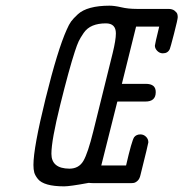

<svg xmlns="http://www.w3.org/2000/svg" viewBox="-20 -642 643 673"><path d="M97.2 -64Q97.2 -124 139.6 -295.9Q182.1 -467.8 213.9 -538.1Q221.7 -556.2 229.2 -566.7Q236.8 -577.1 252.9 -592Q269 -606.9 297.1 -614.5Q325.2 -622.1 363.8 -622.1Q380.9 -622.1 405 -616.5Q429.2 -610.8 459 -610.8H569.8Q584 -610.8 592 -604.5Q600.1 -598.1 601.6 -592.5Q603 -586.9 603 -582Q603 -574.2 590.1 -524.2Q577.1 -474.1 575.2 -470.2Q568.4 -455.1 550.8 -455.1Q539.6 -455.1 531.2 -463.6Q522.9 -472.2 522.9 -481.9Q522.9 -486.8 538.1 -548.8H457L407.2 -348.1H491.2Q526.4 -348.1 525.9 -318.8Q525.9 -285.6 488.8 -286.1H392.1L391.1 -285.2L335 -62H421.9Q441.9 -148.9 450.2 -161.1Q458 -170.9 472.2 -170.9Q483.4 -170.9 491.7 -162.8Q500 -154.8 500 -143.1Q500 -139.2 472.2 -27.8Q469.2 -14.6 462.2 -8.3Q455.1 -2 450 -1Q444.8 0 435.1 0H314Q298.8 0 291 -1Q225.1 11.2 205.1 11.2Q168.9 11.2 146 4.6Q123 -2 113 -14.4Q103 -26.9 100.1 -37.4Q97.2 -47.9 97.2 -64ZM160.2 -103Q160.2 -51.3 223.1 -50.8Q256.3 -50.8 272.2 -77.9Q288.1 -105 307.1 -182.1L375 -456.1Q386.2 -502 386.2 -524.9Q386.2 -560.1 351.1 -560.1Q324.2 -560.1 304.7 -552Q285.2 -543.9 273.2 -526.4Q261.2 -508.8 255.6 -496.8Q250 -484.9 242.2 -460.9Q222.2 -399.9 191.2 -274.9Q160.2 -149.9 160.2 -103Z"/></svg>

Font: CMU Typewriter Text
Style: Italic
Weight: 500
Italic angle: -14.04°
Version: Version 0.7.0